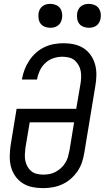

<svg xmlns="http://www.w3.org/2000/svg" viewBox="-20 -967 543 995"><path d="M204 8Q175 8 147.5 2.5Q120 -3 97.5 -17.5Q75 -32 59.5 -54Q44 -76 37 -102.5Q30 -129 30.5 -157.5Q31 -186 35 -214L66 -403H375L397 -532Q400 -549 400.5 -566.5Q401 -584 398 -600Q395 -616 386.5 -630.5Q378 -645 366 -655Q354 -665 337 -669Q320 -673 303 -673Q280 -673 257 -665.5Q234 -658 215.5 -641Q197 -624 186.5 -601.5Q176 -579 172 -556V-555H94V-557Q98 -582 107.5 -606.5Q117 -631 131.5 -653Q146 -675 166 -693Q186 -711 210 -722.5Q234 -734 259.5 -738.5Q285 -743 309 -743Q338 -743 365 -737Q392 -731 414 -716.5Q436 -702 451 -680Q466 -658 473 -632Q480 -606 479.5 -577.5Q479 -549 474 -521L417 -176Q413 -151 405 -126.5Q397 -102 382 -80Q367 -58 347 -40.5Q327 -23 303 -12Q279 -1 253.5 3.5Q228 8 204 8ZM204 -62Q220 -62 236.5 -65Q253 -68 268.5 -76.5Q284 -85 297 -97Q310 -109 319 -124Q328 -139 332.5 -155Q337 -171 340 -187L364 -333H134L112 -203Q110 -186 109 -168.5Q108 -151 111 -135Q114 -119 122 -104.5Q130 -90 142 -80Q154 -70 170.5 -66Q187 -62 204 -62ZM440 -823Q426 -823 412 -828.5Q398 -834 390 -845Q382 -856 380 -870.5Q378 -885 380 -900Q382 -910 387 -919.5Q392 -929 401 -935.5Q410 -942 420 -944.5Q430 -947 441 -947Q455 -947 469 -941.5Q483 -936 491 -925Q499 -914 501.5 -899.5Q504 -885 501 -870Q499 -860 494 -850.5Q489 -841 480 -834.5Q471 -828 461 -825.5Q451 -823 440 -823ZM240 -823Q226 -823 212 -828.5Q198 -834 190 -845Q182 -856 180 -870.5Q178 -885 180 -900Q182 -910 187 -919.5Q192 -929 201 -935.5Q210 -942 220 -944.5Q230 -947 241 -947Q255 -947 269 -941.5Q283 -936 291 -925Q299 -914 301.5 -899.5Q304 -885 301 -870Q299 -860 294 -850.5Q289 -841 280 -834.5Q271 -828 261 -825.5Q251 -823 240 -823Z"/></svg>

Font: Iosevka Term Curly Oblique
Style: Regular
Weight: 400
Italic angle: -9°
Designer: Belleve Invis
Foundry: Belleve Invis
Version: Version 32.3.0